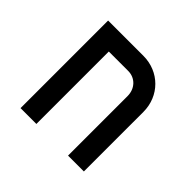

<svg xmlns="http://www.w3.org/2000/svg" viewBox="-133 -663 806 806"><g transform="rotate(45 270.0 -260.0)"><path d="M82 0H176V-430H291C333 -430 364 -398 364 -353V0H458V-353C458 -448 386 -520 291 -520H82Z"/></g></svg>

Font: Grotesk 02 Mince
Style: Bold
Weight: 400
Designer: Frank Adebiaye, contributions by Jérémy Landes, Ariel Martín Pérez
Foundry: Velvetyne Type Foundry
Version: Version 3.000;Glyphs 3.1.2 (3150)